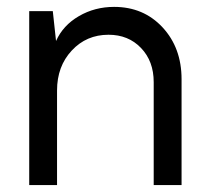

<svg xmlns="http://www.w3.org/2000/svg" viewBox="-20 -532 594 552"><path d="M64 0V-500H131.8L141.1 -414.1Q161.1 -459 206.8 -485.6Q252.4 -512.2 308.1 -512.2Q392.6 -512.2 447.3 -453.4Q502 -394.5 502 -304.2V0H421.9V-295.9Q421.9 -356 385.5 -394Q349.1 -432.1 292 -432.1Q228.5 -432.1 186.3 -386.7Q144 -341.3 144 -272V0Z"/></svg>

Font: Apfel Grotezk
Style: Regular
Weight: 400
Designer: Luigi Gorlero
Foundry: © 2023, Luigi Gorlero & Collletttivo
Version: Version 2.000;Glyphs 3.2 (3217)